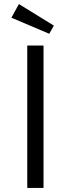

<svg xmlns="http://www.w3.org/2000/svg" viewBox="-20 -924 348 944"><path d="M114 0V-700H154H194V0ZM36 -837 73 -904 245 -798 222 -758Z"/></svg>

Font: Easer Grotesk Light
Style: Regular
Weight: 300
Designer: Boardeaser, Bonnie Shaver-Troup, Thomas Jockin
Foundry: Lexend
Version: Version 1.008;Glyphs 3.1.2 (3151)